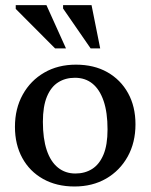

<svg xmlns="http://www.w3.org/2000/svg" viewBox="-20 -700 574 732"><path d="M267.5 -38.5Q304 -38.5 331.5 -56Q359 -73.5 374.5 -110.5Q390 -147.5 390 -206.5Q390 -271.5 375 -315.2Q360 -359 332.5 -381.2Q305 -403.5 265.5 -403.5Q229.5 -403.5 202 -386.2Q174.5 -369 159 -331.8Q143.5 -294.5 143.5 -235.5Q143.5 -171.5 158.2 -127.5Q173 -83.5 201 -61Q229 -38.5 267.5 -38.5ZM264 11Q195.5 11 144.2 -17.8Q93 -46.5 65 -97.8Q37 -149 37 -216.5Q37 -286 66.8 -339.5Q96.5 -393 148.8 -423.2Q201 -453.5 269.5 -453.5Q338.5 -453.5 389.2 -424.8Q440 -396 468.2 -345Q496.5 -294 496.5 -226Q496.5 -156.5 466.8 -103Q437 -49.5 384.8 -19.2Q332.5 11 264 11ZM231.5 -515.5H190L40 -666V-680.5H157ZM362 -515.5H325.5L220.5 -667.5V-680.5H329Z"/></svg>

Font: Newsreader 16pt Medium
Style: Regular
Weight: 500
Designer: Hugues Gentile
Foundry: Production Type
Version: Version 1.003